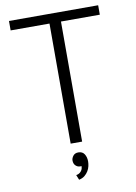

<svg xmlns="http://www.w3.org/2000/svg" viewBox="-97 -763 726 1022"><g transform="rotate(-10 266.0 -251.5)"><path d="M25 -700H507V-649H297V0H235V-649H25ZM310 109Q310 121 307 134.5Q304 148 296.5 160.5Q289 173 277 183Q265 193 246 197L235 170Q251 168 261 156.5Q271 145 271 131V127Q270 128 269 128H263Q250 128 239.5 118Q229 108 229 90Q229 78 238.5 65.5Q248 53 267 53Q289 53 299.5 69.5Q310 86 310 109Z"/></g></svg>

Font: Post Grotesk Light
Style: Light
Weight: 300
Version: Version 1.0